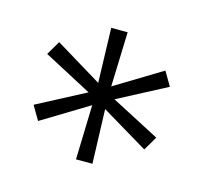

<svg xmlns="http://www.w3.org/2000/svg" viewBox="-60 -777 478 451"><g transform="rotate(15 179.0 -552.0)"><path d="M210 -551.8 328.1 -490.2 308.1 -456.1 194.8 -523.9 199.2 -392.1H159.2L163.1 -524.9L49.8 -456.1L29.8 -490.2L147 -551.8L29.8 -613.8L49.8 -647.9L163.1 -579.1L159.2 -711.9H199.2L194.8 -579.1L308.1 -647.9L328.1 -613.8Z"/></g></svg>

Font: Marcellus
Style: Regular
Weight: 400
Designer: Astigmatic (AOETI)
Foundry: Astigmatic (AOETI)
Version: Version 1.000